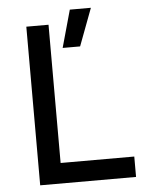

<svg xmlns="http://www.w3.org/2000/svg" viewBox="-54 -801 631 844"><g transform="rotate(-5 262.0 -379.0)"><path d="M89 0V-700H187V-90H512V0ZM240 -593 286 -758H379L317 -593Z"/></g></svg>

Font: Figtree Medium
Style: Regular
Weight: 500
Designer: Erik Kennedy
Foundry: Erik Kennedy
Version: Version 2.001; ttfautohint (v1.8.4.7-5d5b);gftools[0.9.27]